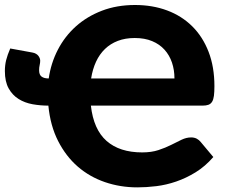

<svg xmlns="http://www.w3.org/2000/svg" viewBox="-24 -760 927 788"><path d="M692 -438Q692 -473 681.8 -503.2Q671.5 -533.5 651.2 -556Q631 -578.5 600.5 -591.2Q570 -604 529 -604Q490 -604 459.5 -592.2Q429 -580.5 406.8 -559Q384.5 -537.5 370.2 -506.8Q356 -476 350 -438ZM349 -326.5Q360 -228.5 413.5 -181.5Q467 -134.5 559.5 -134.5Q597.5 -134.5 626.2 -144Q655 -153.5 678.2 -165.2Q701.5 -177 721.2 -186.5Q741 -196 760.5 -196Q773.5 -196 783.5 -190.8Q793.5 -185.5 800 -177L851.5 -115.5Q818 -77 779 -53Q740 -29 699.2 -15Q658.5 -1 617.8 4Q577 9 540 9Q469.5 9 406.8 -12.5Q344 -34 295.2 -76.2Q246.5 -118.5 214.5 -181.2Q182.5 -244 174.5 -326.5H174Q141.5 -326.5 109.5 -332.2Q77.5 -338 52.2 -353.8Q27 -369.5 11.5 -397.2Q-4 -425 -4 -468.5Q-4 -492 1.2 -513.2Q6.5 -534.5 18 -561L108.5 -544.5Q117.5 -543 123.8 -539.2Q130 -535.5 133.8 -530.5Q137.5 -525.5 139.2 -520.5Q141 -515.5 141 -511Q141 -502.5 138.8 -493Q136.5 -483.5 136.5 -472Q136.5 -453 146.8 -445.5Q157 -438 176 -438Q185 -501 213.5 -556Q242 -611 287.5 -651.8Q333 -692.5 394.2 -716Q455.5 -739.5 530 -739.5Q602 -739.5 661.8 -717.2Q721.5 -695 764.8 -652.2Q808 -609.5 832 -547.5Q856 -485.5 856 -406.5Q856 -382.5 854 -367Q852 -351.5 846.5 -342.5Q841 -333.5 831.5 -330Q822 -326.5 807.5 -326.5Z"/></svg>

Font: Lato 2
Style: Regular
Weight: 900
Designer: Lukasz Dziedzic with Adam Twardoch and Botio Nikoltchev
Foundry: tyPoland Lukasz Dziedzic
Version: Version 2.015; 2015-08-06; http://www.latofonts.com/